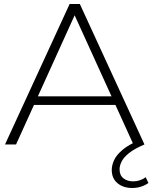

<svg xmlns="http://www.w3.org/2000/svg" viewBox="-20 -720 760 957"><path d="M5 0 327 -700H378L700 0H645L341 -668H363L60 0ZM123 -197 140 -240H559L576 -197ZM639 217Q594 217 565.5 193Q537 169 537 127Q537 104 548.5 78.5Q560 53 590.5 27Q621 1 676 -22L700 0Q649 22 622.5 43.5Q596 65 586 85.5Q576 106 576 124Q576 154 595.5 169Q615 184 644 184Q661 184 677.5 178.5Q694 173 706 163L720 192Q703 204 682.5 210.5Q662 217 639 217Z"/></svg>

Font: Modern
Style: Regular
Weight: 300
Designer: Julieta Ulanovsky
Foundry: Julieta Ulanovsky
Version: Version 8.000